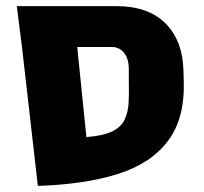

<svg xmlns="http://www.w3.org/2000/svg" viewBox="-20 -599 667 629"><path d="M104 10 52 -445 35 -579H360Q465 -579 521.5 -523Q578 -467 581 -369L582 -334Q586 -211 530 -137Q474 -63 366 -29Q258 5 104 10ZM347 -445H233L263 -150Q318 -154 347.5 -168.5Q377 -183 388.5 -207.5Q400 -232 401.5 -265Q403 -298 402 -338V-371Q402 -408 386 -426.5Q370 -445 347 -445Z"/></svg>

Font: Assistant ExtraBold
Style: Regular
Weight: 800
Designer: Hebrew By Ben Nathan, Latin by Paul Hunt
Version: Version 3.000